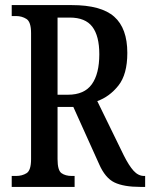

<svg xmlns="http://www.w3.org/2000/svg" viewBox="-20 -734 590 754"><path d="M26 0V-43H43Q67 -43 84.5 -54Q102 -65 102 -109V-604Q102 -648 84 -659.5Q66 -671 43 -671H26V-714H262Q377 -714 428.5 -668.5Q480 -623 480 -526Q480 -442 445 -398Q410 -354 362 -337L466 -124Q486 -84 504.5 -63.5Q523 -43 546 -43H550V0H531Q466 0 429.5 -17.5Q393 -35 369 -90L268 -314H206V-109Q206 -65 221.5 -54Q237 -43 262 -43H273V0ZM247 -362Q311 -362 340.5 -403Q370 -444 370 -521Q370 -593 342.5 -629Q315 -665 254 -665H206V-362Z"/></svg>

Font: Noto Serif Thai ExtraCondensed Medium
Style: Regular
Weight: 500
Width: 2
Designer: Monotype Design Team
Foundry: Monotype Imaging Inc.
Version: Version 2.002; ttfautohint (v1.8.4.7-5d5b)